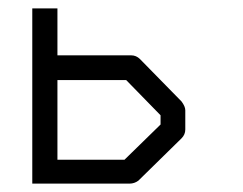

<svg xmlns="http://www.w3.org/2000/svg" viewBox="-20 -490 580 458"><path d="M57 -52V-470H117V-358H293Q305 -358 314 -349L413 -248Q422 -236 422 -227V-181Q422 -169 413 -160L310 -59Q300.5 -52 289 -52ZM117 -109H277L363 -193V-215L281 -299H117Z"/></svg>

Font: ibm3270
Style: Regular
Weight: 400
Monospace: yes
Version: Version 2.0.3